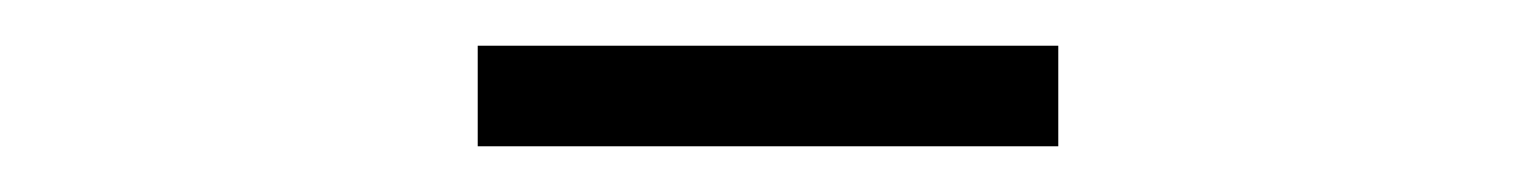

<svg xmlns="http://www.w3.org/2000/svg" viewBox="-20 -671 672 84"><path d="M189 -607V-651H443V-607Z"/></svg>

Font: Atkinson Hyperlegible Mono ExtraLight
Style: Regular
Weight: 200
Monospace: yes
Designer: Elliott Scott, Megan Eiswerth, Linus Boman, Theodore Petrosky, Letters from Sweden
Foundry: Applied Design Works, Letters from Sweden
Version: Version 2.001